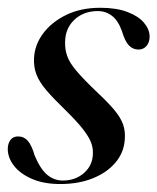

<svg xmlns="http://www.w3.org/2000/svg" viewBox="-22 -465 405 494"><path d="M139.5 -0.5Q172.5 -0.5 194.8 -20.5Q217 -40.5 217 -71Q217.5 -86.5 211 -101.5Q204.5 -116.5 189 -135.8Q173.5 -155 146.5 -181.5Q116 -211 97.8 -232.2Q79.5 -253.5 72 -272.8Q64.5 -292 65.5 -314.5Q67 -349.5 89 -379Q111 -408.5 148.8 -426.8Q186.5 -445 236 -445Q277.5 -445 305.8 -434.2Q334 -423.5 348.2 -406.8Q362.5 -390 363 -371.5Q363 -356 355 -346.8Q347 -337.5 334.5 -337.5Q320 -337.5 309.8 -348Q299.5 -358.5 291.5 -385.5Q282 -412 266.2 -424.2Q250.5 -436.5 229.5 -436.5Q193 -436.5 169.2 -414Q145.5 -391.5 145.5 -356Q145 -337.5 151 -320.5Q157 -303.5 174.8 -282.5Q192.5 -261.5 227 -228.5Q255.5 -202 272 -182.2Q288.5 -162.5 294.8 -144.5Q301 -126.5 299 -105Q296.5 -71.5 274.5 -46Q252.5 -20.5 216.2 -6Q180 8.5 133 8.5Q91 8.5 60.8 -4.5Q30.5 -17.5 14.2 -38.2Q-2 -59 -2 -81.5Q-2 -95.5 4.8 -104.8Q11.5 -114 24.5 -114Q39.5 -114 49.5 -102.8Q59.5 -91.5 67.5 -64Q82.5 -29 100 -14.8Q117.5 -0.5 139.5 -0.5Z"/></svg>

Font: Fraunces 120pt
Style: Italic
Weight: 400
Italic angle: -16°
Version: Version 1.000;[b76b70a41]